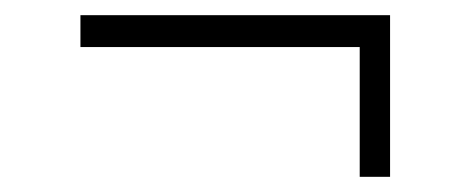

<svg xmlns="http://www.w3.org/2000/svg" viewBox="-20 -387 622 253"><path d="M454 -154V-325H86V-367H494V-154Z"/></svg>

Font: Literata ExtraLight
Style: Regular
Weight: 250
Designer: Latin by Veronika Burian and Jose Scaglione. Greek by Irene Vlachou. Cyrillic by Vera Evstafieva.
Foundry: TypeTogether
Version: Version 3.103;gftools[0.9.29]